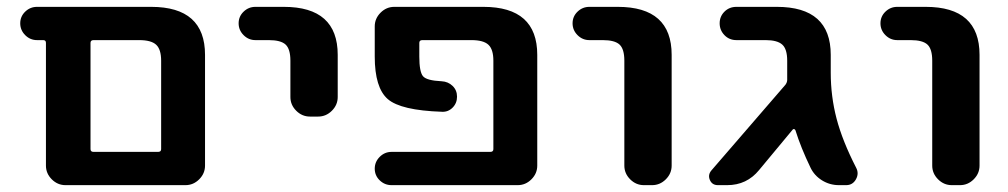

<svg xmlns="http://www.w3.org/2000/svg" viewBox="-20 -540 2941 560"><path d="M244 -415V-105Q244 -97 253 -97H441Q450 -97 450 -105V-363Q450 -396 435.5 -409.5Q421 -423 386 -423H253Q244 -423 244 -415ZM88 -423Q68 -423 53.5 -437.5Q39 -452 39 -472Q39 -492 53.5 -506Q68 -520 88 -520H421Q578 -520 578 -380V-57Q578 -34 561 -17Q544 0 521 0H244H171Q148 0 131 -17Q114 -34 114 -57V-415Q114 -423 106 -423Z M725 -423Q705 -423 690.5 -437.5Q676 -452 676 -472Q676 -492 690.5 -506Q705 -520 725 -520H808Q965 -520 965 -380V-257Q965 -234 948 -217Q931 -200 908 -200H884Q861 -200 844 -217Q827 -234 827 -257V-363Q827 -397 813 -410Q799 -423 764 -423Z M1410 -97Q1419 -97 1419 -105V-363Q1419 -396 1404.5 -409.5Q1390 -423 1355 -423H1212Q1203 -423 1203 -415V-375Q1203 -331 1213.5 -318Q1224 -305 1268 -303Q1287 -302 1300 -289.5Q1313 -277 1313 -258Q1313 -239 1300 -226Q1287 -213 1269 -214Q1149 -218 1111 -251Q1073 -284 1073 -375V-463Q1073 -486 1090 -503Q1107 -520 1130 -520H1390Q1547 -520 1547 -380V-57Q1547 -34 1530 -17Q1513 0 1490 0H1122Q1102 0 1087.5 -14Q1073 -28 1073 -48Q1073 -68 1087.5 -82.5Q1102 -97 1122 -97Z M1699 -423Q1679 -423 1664.5 -437.5Q1650 -452 1650 -472Q1650 -492 1664.5 -506Q1679 -520 1699 -520H1782Q1939 -520 1939 -380V-57Q1939 -34 1922 -17Q1905 0 1882 0H1858Q1835 0 1818 -17Q1801 -34 1801 -57V-363Q1801 -397 1787 -410Q1773 -423 1738 -423Z M2074 0Q2057 0 2050.5 -15Q2044 -30 2055 -43L2271 -293Q2276 -300 2276 -307V-315V-363Q2276 -397 2261.5 -410Q2247 -423 2213 -423H2128Q2107 -423 2093 -437.5Q2079 -452 2079 -472Q2079 -492 2093 -506Q2107 -520 2128 -520H2246Q2403 -520 2403 -380V-328Q2403 -259 2420 -194Q2437 -129 2477 -51Q2486 -34 2476.5 -17Q2467 0 2448 0H2427Q2400 0 2377.5 -14Q2355 -28 2344 -51Q2316 -109 2300 -160Q2299 -163 2296 -163.5Q2293 -164 2292 -162L2194 -44Q2158 0 2101 0Z M2597 -423Q2577 -423 2562.5 -437.5Q2548 -452 2548 -472Q2548 -492 2562.5 -506Q2577 -520 2597 -520H2680Q2837 -520 2837 -380V-57Q2837 -34 2820 -17Q2803 0 2780 0H2756Q2733 0 2716 -17Q2699 -34 2699 -57V-363Q2699 -397 2685 -410Q2671 -423 2636 -423Z"/></svg>

Font: Rounded Mplus 1c Bold
Style: Bold
Weight: 700
Version: Version 1.059.20150529